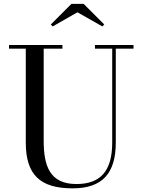

<svg xmlns="http://www.w3.org/2000/svg" viewBox="-20 -990 766 1024"><path d="M393 -924.5 526 -849 536 -859.5 426 -969.5H361L251 -859.5L261 -849ZM28 -750V-730.5H117.5V-230C117.5 -57 194.5 14.5 367.5 14.5C525.5 14.5 597.5 -65 597.5 -230V-730.5H692V-750H486.5V-730.5H578.5V-230C578.5 -73 511.5 -8.5 387.5 -8.5C243.5 -8.5 213 -108 213 -240V-730.5H313V-750Z"/></svg>

Font: Bodoni* 11
Style: Regular
Weight: 400
Version: Version 2.3